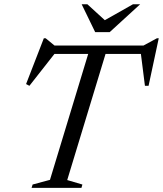

<svg xmlns="http://www.w3.org/2000/svg" viewBox="-20 -904 784 924"><path d="M697.5 -644.5H191L249.5 -654L121.5 -491L105.5 -499.5L191 -720H199.5L252 -677L215 -685H699L656 -677L735.5 -720H744L695 -491H677.5L657 -653ZM409 -659.5H492.5L303.5 -37.5L376.5 -16L372 0H132L137 -16L220.5 -38.5ZM654.5 -883.5 508 -749.5H438L373 -883.5H400.5L492.5 -799.5H471.5L620 -883.5Z"/></svg>

Font: Newsreader 36pt
Style: Italic
Weight: 400
Italic angle: -17°
Designer: Hugues Gentile
Foundry: Production Type
Version: Version 1.003